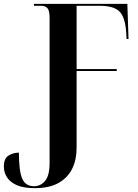

<svg xmlns="http://www.w3.org/2000/svg" viewBox="-31 -734 715 995"><path d="M150 241Q91 241 56 225.5Q21 210 5 184.5Q-11 159 -11 129Q-11 87 13.5 72Q38 57 67 57Q67 152 84 191.5Q101 231 145 231Q180 231 203 203Q226 175 226 111V-641Q226 -680 214.5 -692Q203 -704 183 -704H145V-714H629L635 -532H625L623 -565Q618 -644 588.5 -674Q559 -704 486 -704H366V-376H574V-366H366V33Q366 94 343 140.5Q320 187 272.5 214Q225 241 150 241Z"/></svg>

Font: Noto Serif Display Condensed
Style: Bold
Weight: 700
Width: 3
Designer: Monotype Design Team
Foundry: Monotype Imaging Inc.
Version: Version 2.009